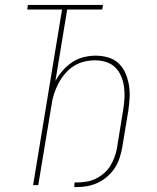

<svg xmlns="http://www.w3.org/2000/svg" viewBox="-20 -755 640 783"><path d="M283 8 284 -11H294Q312 -11 331.5 -14Q351 -17 369 -25.5Q387 -34 403 -47.5Q419 -61 429.5 -78Q440 -95 447 -114Q454 -133 457 -151L482 -305Q486 -329 487.5 -352.5Q489 -376 486 -399Q483 -422 474.5 -443Q466 -464 450.5 -479.5Q435 -495 413 -502Q391 -509 367 -509Q345 -509 322.5 -503.5Q300 -498 280 -485Q260 -472 244.5 -453.5Q229 -435 218 -414Q207 -393 200 -371Q193 -349 190 -326L136 0H115L233 -716H91L94 -735H400L397 -716H254L206 -425Q219 -448 236.5 -468Q254 -488 275.5 -502Q297 -516 321.5 -522Q346 -528 370 -528Q397 -528 422 -520.5Q447 -513 464.5 -496Q482 -479 492 -455.5Q502 -432 506 -407Q510 -382 508.5 -355.5Q507 -329 503 -302L478 -151Q474 -130 467 -109Q460 -88 447.5 -69Q435 -50 417 -34.5Q399 -19 378.5 -9.5Q358 0 336 4Q314 8 293 8Z"/></svg>

Font: Iosevka Aile Thin Oblique
Style: Regular
Weight: 100
Italic angle: -9°
Designer: Belleve Invis
Foundry: Belleve Invis
Version: Version 31.1.0; ttfautohint (v1.8.4)